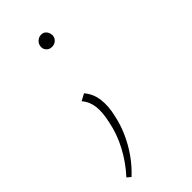

<svg xmlns="http://www.w3.org/2000/svg" viewBox="-180 -397 631 631"><g transform="rotate(-45 136.0 -81.5)"><path d="M30 189 17 178Q50 142 73 99Q96 56 105 10Q114 -29 110.5 -56.5Q107 -84 90 -103L114 -116Q134 -93 138 -61Q142 -29 133 8Q126 42 111.5 74.5Q97 107 76.5 136Q56 165 30 189ZM148 -298Q140 -298 134 -301.5Q128 -305 124.5 -311.5Q121 -318 122 -326Q123 -337 131.5 -344.5Q140 -352 150 -352Q159 -352 164.5 -348Q170 -344 173 -337.5Q176 -331 176 -323Q175 -312 167 -305Q159 -298 148 -298Z"/></g></svg>

Font: Ysabeau Infant Thin
Style: Italic
Weight: 250
Italic angle: -12°
Designer: Christian Thalmann (Catharsis Fonts)
Version: Version 2.001;gftools[0.9.30]; featfreeze: ss01,ss02,lnum